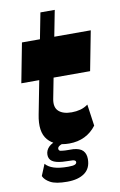

<svg xmlns="http://www.w3.org/2000/svg" viewBox="-98 -747 634 1012"><g transform="rotate(-10 219.0 -241.5)"><path d="M223.5 14Q147.5 14 109.9 -30Q72.2 -74 90.5 -165L193 -693H269.7L180.2 -231.7Q172 -188 195.1 -166.9Q218.2 -145.7 264.7 -145.7Q289.2 -145.7 311.1 -151.6Q333 -157.5 352.2 -171.5L368.5 -56.2Q343.2 -22.2 306.4 -4.1Q269.5 14 223.5 14ZM29 -342.5 69.7 -554H438L397.2 -342.5ZM177.5 210.5Q116.5 210.5 87.9 194.7Q59.2 179 50.5 157.7L75.7 96.5Q90.2 114.3 119.2 123.9Q148.2 133.5 196.5 133.5Q222.7 133.5 232.2 129.1Q241.7 124.8 241.7 116.3Q241.7 106.7 226.2 104.5Q213.5 104 198.6 103.7Q183.7 103.5 171 102.5Q134 99.7 116.5 87.7Q99 75.7 99 53Q99 29.3 116.5 11.5Q134 -6.3 170 -14.5L236 0Q191.5 5.5 176.1 13.3Q160.7 21 160.7 31Q160.7 37.5 164.7 41Q168.7 44.5 180.5 45Q194 46.8 210 46.6Q226 46.5 238.5 47Q274.2 49.8 289.7 66.4Q305.2 83 305.2 111.3Q305.2 161 271.2 185.7Q237.2 210.5 177.5 210.5Z"/></g></svg>

Font: Savate ExtraLight
Style: Italic
Weight: 200
Italic angle: -11°
Designer: Max Esnée
Foundry: Plomb Type
Version: Version 2.000